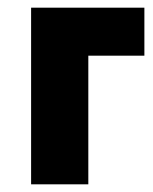

<svg xmlns="http://www.w3.org/2000/svg" viewBox="-20 -480 398 500"><path d="M61 -460H356V-335H210V0H61Z"/></svg>

Font: Jost*
Style: Bold
Weight: 700
Version: Version 3.7